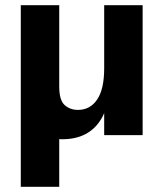

<svg xmlns="http://www.w3.org/2000/svg" viewBox="-20 -520 639 739"><path d="M60 -171V-500H208V-187Q208 -134 229 -115.5Q250 -97 280 -97Q327 -97 354 -137Q381 -177 381 -257L407 -237Q407 -156 387 -99.5Q367 -43 325 -13.5Q283 16 219 16Q148 16 104 -31Q60 -78 60 -171ZM60 -500H208V199H60ZM381 -500H529V0H381Z"/></svg>

Font: Uncut Sans VF
Style: Regular
Weight: 400
Designer: Kasper Nordkvist
Foundry: Uncut Type
Version: Version 1.100;FEAKit 1.0